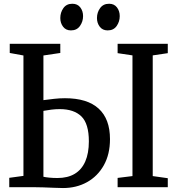

<svg xmlns="http://www.w3.org/2000/svg" viewBox="-20 -970 917 995"><path d="M306.5 4.5Q288.5 4.5 261 3.2Q233.5 2 204.2 1Q175 0 151 0H28V-48.5L101.5 -58.5V-682.5L30.5 -695.5V-743H292.5V-695.5L205 -682.5V-451Q232.5 -454.5 260.5 -457.8Q288.5 -461 316.5 -461Q432.5 -461 491.2 -407.2Q550 -353.5 550 -249Q550 -170.5 518 -113.5Q486 -56.5 431 -26Q376 4.5 306.5 4.5ZM278 -47.5Q331 -47.5 367.2 -69.2Q403.5 -91 422 -133.5Q440.5 -176 440.5 -237.5Q440.5 -329 401.8 -366.8Q363 -404.5 290 -404.5Q267 -404.5 246 -401.8Q225 -399 205 -395.5V-54Q215.5 -51.5 235 -49.5Q254.5 -47.5 278 -47.5ZM666.5 -57.5V-683L589.5 -694.5V-743H849.5V-694.5L771.5 -683V-57.5L849.5 -46.5V0H589.5V-48ZM347 -812.5Q321.5 -812.5 307 -831.5Q292.5 -850.5 292.5 -876.5Q292.5 -905.5 308.5 -928Q324.5 -950.5 354.5 -950.5H355.5Q381.5 -950.5 396 -931.8Q410.5 -913 410.5 -886.5Q410.5 -858 394.2 -835.2Q378 -812.5 348 -812.5ZM537.5 -812.5Q511.5 -812.5 497 -831.5Q482.5 -850.5 482.5 -876.5Q482.5 -905.5 498.8 -928Q515 -950.5 545 -950.5H546Q571.5 -950.5 586 -931.8Q600.5 -913 600.5 -886.5Q600.5 -858 584.5 -835.2Q568.5 -812.5 538.5 -812.5Z"/></svg>

Font: Merriweather 24pt SemiCondensed
Style: Regular
Weight: 400
Width: 4
Designer: Eben Sorkin
Foundry: Eben Sorkin
Version: Version 2.100